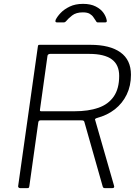

<svg xmlns="http://www.w3.org/2000/svg" viewBox="-20 -974 723 994"><path d="M570 -14Q575 0 561 0H523Q517 0 514.5 -3Q512 -6 511 -11L417 -342Q416 -347 412.5 -349Q409 -351 399 -351H190Q179 -351 178 -339L132 -11Q131 -4 129 -2Q127 0 120 0H85Q79 0 76 -3.5Q73 -7 74 -11L176 -733Q177 -739 178.5 -740.5Q180 -742 186 -742H448Q549 -742 603.5 -703Q658 -664 658 -587Q658 -530 636 -484.5Q614 -439 574.5 -408Q535 -377 481 -363Q476 -361 473.5 -359Q471 -357 472 -355L570 -14ZM366 -398Q438 -398 489.5 -416Q541 -434 569 -474.5Q597 -515 597 -581Q597 -639 558.5 -667Q520 -695 442 -695H240Q229 -695 226 -686L187 -407Q186 -402 187.5 -400Q189 -398 193 -398H366ZM276 -858Q269 -858 267.5 -861Q266 -864 268 -871Q276 -888 294 -907Q312 -926 341 -940Q370 -954 410 -954Q449 -954 475.5 -940.5Q502 -927 516 -907Q530 -887 533 -866Q533 -863 531.5 -860.5Q530 -858 524 -858H486Q482 -858 479.5 -861Q477 -864 475 -868Q470 -875 463.5 -885Q457 -895 444.5 -902.5Q432 -910 409 -910Q374 -910 353.5 -894Q333 -878 321 -863Q318 -860 315.5 -859Q313 -858 310 -858Z"/></svg>

Font: Libre Franklin Thin ExtraLight
Style: Italic
Weight: 250
Italic angle: -8°
Version: Version 3.000